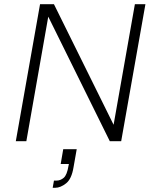

<svg xmlns="http://www.w3.org/2000/svg" viewBox="-20 -670 710 911"><path d="M620 -650H670L555 0H501L209 -591L105 0H55L170 -650H236L519 -78ZM280 38H344L329 123Q320 179 293.5 200Q267 221 242 221H230L236 187H247Q267 187 282.5 173.5Q298 160 305 117L307 108H268Z"/></svg>

Font: Overused Grotesk Light
Style: Italic
Weight: 300
Italic angle: -10°
Version: Version 0.003